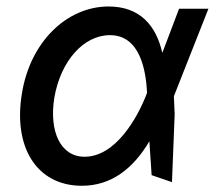

<svg xmlns="http://www.w3.org/2000/svg" viewBox="-20 -573 683 604"><path d="M235.4 11.4C331 12.4 400.6 -44.7 449.9 -128.6L457 -22L521 0L529.5 -213.8L527 -270.2L635.7 -545.5H543.3L492.5 -411.6L490.4 -407.3C471.2 -492.2 420.5 -552.6 321.7 -552.6C189.3 -552.6 74.6 -440 49 -279.1C20.6 -109.7 95.9 10.3 235.4 11.4ZM150.9 -265.6C170.5 -380 242.2 -462.4 326 -462.4C421.9 -462.4 438.9 -348.4 442.5 -284.1V-280.9L440.3 -274.9C413 -204.5 344.5 -79.9 246.1 -79.9C170.5 -79.9 133.9 -159.1 150.9 -265.6Z"/></svg>

Font: Margiela Sans Medium
Style: Italic
Weight: 500
Italic angle: -9.39999°
Designer: Stefan Endress, Andreas Faust
Version: Version 1.100;FEAKit 1.0